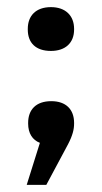

<svg xmlns="http://www.w3.org/2000/svg" viewBox="-20 -398 285 539"><path d="M59 -53V-51C59 -24 71 -5 92 3L55 121H110L171 7C184 -18 188 -35 188 -51V-53C188 -91 165 -114 124 -114C81 -114 59 -90 59 -53ZM58 -315C58 -278 80 -255 123 -255C164 -255 188 -278 188 -315V-317C188 -354 164 -378 123 -378C81 -378 58 -354 58 -317Z"/></svg>

Font: LT Wave Alt Medium
Style: Regular
Weight: 500
Designer: Daniel Lyons
Version: Version 2.5 (Glyphs App)